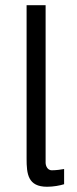

<svg xmlns="http://www.w3.org/2000/svg" viewBox="-20 -710 296 740"><path d="M180.2 -53.7C157.7 -53.7 155.8 -80.1 155.8 -81.5V-689.9H82.5V-98.6C82.5 -39.6 87.4 9.8 161.6 9.8C186 9.8 211.4 4.9 227.1 0V-58.6C216.3 -56.6 196.8 -53.7 180.2 -53.7Z"/></svg>

Font: HK Grotesk
Style: Regular
Weight: 400
Designer: Alfredo Marco Pradil and Stefan Peev
Foundry: Hanken Design Co.
Version: Version 1.045;PS 001.045;hotconv 1.0.88;makeotf.lib2.5.64775